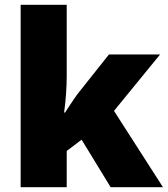

<svg xmlns="http://www.w3.org/2000/svg" viewBox="-20 -780 699 800"><path d="M66 0V-760H258V-461Q258 -427 255 -386Q252 -345 247 -311H251Q259 -323 269 -338.5Q279 -354 290 -370Q301 -386 310 -397L434 -553H647L455 -318L659 0H441L320 -198L258 -151V0Z"/></svg>

Font: Noto Sans Symbols Black
Style: Regular
Weight: 900
Version: Version 2.002